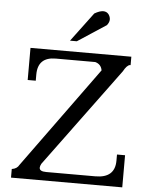

<svg xmlns="http://www.w3.org/2000/svg" viewBox="-62 -1015 825 1066"><g transform="rotate(5 350.0 -482.5)"><path d="M300 -786H338L497 -890Q510 -907 510 -922Q510 -937 500 -951Q489 -965 470 -965Q450 -965 421 -948ZM607 -642Q626 -677 643 -680H647V-727H85V-548H130V-582Q130 -680 230 -680H450Q483 -671 489 -637L81 -75Q69 -52 40 -48V0H660V-179H615V-145Q615 -48 506 -48H232Q194 -48 194 -69Q194 -78 201 -91Z"/></g></svg>

Font: Sawarabi Mincho
Style: Regular
Weight: 400
Version: Version 1.082; ttfautohint (v1.8.4.7-5d5b)